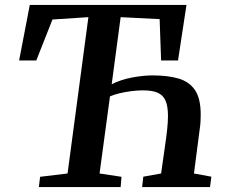

<svg xmlns="http://www.w3.org/2000/svg" viewBox="-20 -763 916 783"><path d="M138.5 0 143.5 -42 255.5 -55.5 340.5 -693 194 -683.5 128 -516.5H58L101.5 -743H740.5L706 -516.5H637L631 -685L472 -693L435.5 -419.5Q472 -438 517.8 -446.8Q563.5 -455.5 603 -455.5Q663.5 -455.5 707.2 -443Q751 -430.5 774.8 -396.2Q798.5 -362 798.5 -296Q798.5 -282.5 797.8 -267.8Q797 -253 794.5 -236.5L771 -55.5L842 -42.5L836.5 0H559.5L564.5 -42.5L637 -55.5L653.5 -171.5Q659 -208.5 662 -238Q665 -267.5 665 -290.5Q665 -329.5 655.2 -352.2Q645.5 -375 623.2 -384.8Q601 -394.5 563 -394.5Q541.5 -394.5 517 -391.5Q492.5 -388.5 469 -383Q445.5 -377.5 428.5 -370L386 -55.5L475.5 -42L472 0Z"/></svg>

Font: Merriweather 28pt SemiBold
Style: Italic
Weight: 600
Italic angle: -7.8°
Version: Version 2.101